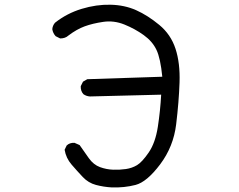

<svg xmlns="http://www.w3.org/2000/svg" viewBox="-20 -774 1040 837"><path d="M466.8 43Q431.6 41 398.4 32.2Q365.2 23.4 340.8 -2.4Q316.4 -28.3 292 -56.6Q267.6 -85 261.7 -121.1L270.5 -139.6Q283.2 -152.3 304.7 -151.4L327.1 -141.6Q346.7 -113.3 367.2 -84.5Q387.7 -55.7 416 -45.4Q444.3 -35.2 473.1 -34.2Q502 -33.2 528.8 -37.1Q555.7 -41 577.6 -54.2Q599.6 -67.4 628.4 -109.4Q657.2 -151.4 668 -220.7Q678.7 -290 682.6 -361.3L372.1 -353.5Q356.4 -354.5 343.8 -363.3Q331.1 -377 332 -398.4L341.8 -418L360.4 -428.7L687.5 -439.5Q679.7 -519.5 662.1 -556.6Q644.5 -593.8 606.4 -621.1Q568.4 -648.4 522.5 -667Q476.6 -685.5 430.2 -678.7Q383.8 -671.9 349.1 -659.2Q314.5 -646.5 278.3 -619.1Q264.6 -606.4 242.2 -606.4L222.7 -616.2Q210.9 -628.9 208 -646.5Q209 -662.1 219.7 -674.8Q271.5 -715.8 335.9 -735.4Q400.4 -754.9 461.9 -753.4Q523.4 -752 573.7 -729.5Q624 -707 674.3 -665.5Q724.6 -624 745.1 -561.5Q765.6 -499 762.7 -414.6Q759.8 -330.1 748 -232.4Q736.3 -134.8 678.2 -57.6Q620.1 19.5 570.8 32.2Q521.5 44.9 466.8 43Z"/></svg>

Font: NaikaiFont
Style: Regular-Lite
Weight: 400
Version: Version 1.67